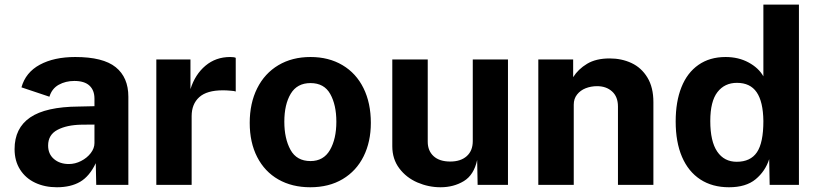

<svg xmlns="http://www.w3.org/2000/svg" viewBox="-20 -780 3453 810"><path d="M312 -330.5 378.5 -332V-363.5Q378.5 -399.5 357.2 -419Q336 -438.5 293.5 -438.5Q257 -438.5 228 -422.5Q199 -406.5 188.5 -372L70.5 -411.5Q88 -474.5 148 -507Q208 -539.5 297.5 -539.5Q415 -539.5 468.2 -496.5Q521.5 -453.5 521.5 -372V0H386L384 -91.5Q357.5 -36 318 -13Q278.5 10 220 10Q169 10 128.5 -9Q88 -28 64.8 -64.5Q41.5 -101 41.5 -151Q41.5 -239.5 107.2 -284.5Q173 -329.5 312 -330.5ZM270.5 -88Q297 -88 322 -100.8Q347 -113.5 362.8 -134Q378.5 -154.5 378.5 -176.5V-254.5L324 -254Q262 -253 222.5 -232.2Q183 -211.5 183 -166Q183 -130 207.8 -109Q232.5 -88 270.5 -88Z M639.5 -529H783.5V-404Q803 -466 846.8 -502.8Q890.5 -539.5 951 -539.5Q968 -539.5 974.5 -536V-394Q968.5 -396.5 951.5 -397.5Q935 -399 920.5 -399Q852.5 -399 820.5 -370Q788.5 -341 788.5 -290V0H639.5Z M1033.5 -261.5Q1033.5 -344.5 1065 -407.5Q1096.5 -470.5 1154.5 -505Q1212.5 -539.5 1290 -539.5Q1367 -539.5 1424.8 -505.2Q1482.5 -471 1513.5 -408.2Q1544.5 -345.5 1544.5 -261.5Q1544.5 -182 1514 -120.5Q1483.5 -59 1425.8 -24.5Q1368 10 1289 10Q1212 10 1154.2 -23Q1096.5 -56 1065 -117.5Q1033.5 -179 1033.5 -261.5ZM1290 -100.5Q1345 -100.5 1372 -147.2Q1399 -194 1399 -266.5Q1399 -337.5 1373.2 -383.5Q1347.5 -429.5 1290 -429.5Q1233.5 -429.5 1206.5 -384.5Q1179.5 -339.5 1179.5 -266.5Q1179.5 -195.5 1205.5 -148Q1231.5 -100.5 1290 -100.5Z M1635 -163V-529H1784.5V-182Q1784.5 -144 1809.2 -121.2Q1834 -98.5 1879.5 -98.5Q1923.5 -98.5 1949 -121.2Q1974.5 -144 1974.5 -184.5V-529H2123V0H1995L1993 -105Q1979.5 -42 1936.8 -16Q1894 10 1838.5 10Q1788 10 1741 -10.2Q1694 -30.5 1664.5 -69.8Q1635 -109 1635 -163Z M2251 -529H2398V-454.5Q2419.5 -488.5 2457 -511Q2494.5 -533.5 2552 -533.5Q2602.5 -533.5 2644.2 -514Q2686 -494.5 2711.2 -453Q2736.5 -411.5 2736.5 -349V0H2587V-330.5Q2587 -372 2562.2 -394.2Q2537.5 -416.5 2499 -416.5Q2473.5 -416.5 2451 -407.8Q2428.5 -399 2414.5 -381.2Q2400.5 -363.5 2400.5 -338.5V0H2251Z M2830.5 -267.5Q2830.5 -351 2854.8 -412Q2879 -473 2926.5 -506.2Q2974 -539.5 3041 -539.5Q3095.5 -539.5 3138 -516.5Q3180.5 -493.5 3200.5 -458V-760.5H3350.5V0H3227L3225 -108.5Q3208.5 -57.5 3167.8 -23.8Q3127 10 3055.5 10Q2985 10 2934.5 -23Q2884 -56 2857.2 -118.2Q2830.5 -180.5 2830.5 -267.5ZM3088 -97.5Q3146 -97.5 3173.2 -137.5Q3200.5 -177.5 3200.5 -269.5Q3199.5 -351 3172.2 -390.8Q3145 -430.5 3089 -430.5Q3037 -430.5 3006.8 -391.5Q2976.5 -352.5 2976.5 -269.5Q2976.5 -183.5 3005.8 -140.5Q3035 -97.5 3088 -97.5Z"/></svg>

Font: 1883 Sans
Style: Bold
Weight: 700
Designer: 1883 Sans project is a fork of Public Sans.
Version: Version 1.009